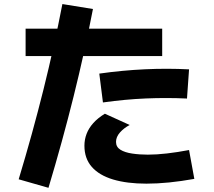

<svg xmlns="http://www.w3.org/2000/svg" viewBox="-20 -843 1040 932"><path d="M215.3 68.7 70.7 27.3Q138.2 -196.3 191 -408.3Q243.8 -620.3 282.8 -823.3L431.2 -799.3Q351.2 -384 215.3 68.7ZM690.8 48.5Q596.5 48.5 528.8 28.2Q461.2 7.8 425.5 -33Q389.8 -73.8 389.8 -135.7Q389.8 -165.7 400.3 -193.2Q410.7 -220.7 432.8 -245.5Q455 -270.3 489 -291L609.5 -236.3Q581.3 -221.5 562.2 -199.9Q543.2 -178.3 543.2 -154.2Q543.2 -129.3 564.7 -116.1Q586.2 -102.8 621.7 -97.6Q657.2 -92.3 697.5 -92.3Q740 -92.3 790.1 -98.1Q840.2 -103.8 897.7 -114.7L923.3 25.3Q859.2 36.8 801 42.7Q742.8 48.5 690.8 48.5ZM104.3 -570.7V-704H767.3V-570.7ZM479.7 -345.7 462 -485.7Q574.8 -501.7 683.7 -506.7Q792.7 -511.8 897.7 -506.3L887.7 -364.7Q789.7 -369.3 688.4 -365.1Q587.2 -360.8 479.7 -345.7Z"/></svg>

Font: Murecho Thin
Style: Regular
Weight: 100
Designer: Neil Summerour
Foundry: Positype
Version: Version 1.010